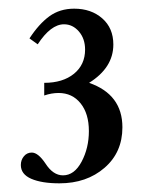

<svg xmlns="http://www.w3.org/2000/svg" viewBox="-20 -672 339 445"><path d="M117.7 -247.1Q76.7 -247.1 52.5 -257.6Q28.3 -268.1 28.3 -289.6Q28.3 -301.3 35.4 -309.8Q42.5 -318.4 53.7 -318.4Q68.4 -318.4 85.4 -293Q103 -265.6 126 -265.6Q152.3 -265.6 169.2 -297.4Q186 -329.1 186 -368.2Q186 -408.7 166.7 -432.6Q147.5 -456.5 115.7 -456.5Q99.6 -456.5 82.5 -450.7V-480Q125.5 -480 151.4 -501Q177.2 -522 177.2 -557.1Q177.2 -582.5 162.8 -599.1Q148.4 -615.7 128.4 -615.7Q97.7 -615.7 67.4 -569.3L48.3 -583Q70.3 -616.7 94.5 -634.3Q118.7 -651.9 151.9 -651.9Q191.4 -651.9 217 -629.4Q242.7 -606.9 242.7 -568.8Q242.7 -515.1 186.5 -480Q263.7 -453.1 263.7 -377Q263.7 -318.8 222.2 -283Q180.7 -247.1 117.7 -247.1Z"/></svg>

Font: Elstob Medium
Style: Regular
Weight: 500
Designer: Peter S. Baker
Version: Version 1.015